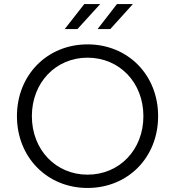

<svg xmlns="http://www.w3.org/2000/svg" viewBox="-20 -926 868 952"><path d="M414 6C614 6 764 -145 764 -350C764 -555 614 -706 414 -706C214 -706 64 -554 64 -350C64 -146 214 6 414 6ZM414 -60C257 -60 138 -183 138 -350C138 -517 257 -640 414 -640C572 -640 691 -517 691 -350C691 -183 572 -60 414 -60ZM464 -782H527L639 -906H560ZM301 -782H364L477 -906H398Z"/></svg>

Font: Chess Sans
Style: Regular
Weight: 400
Designer: Wolf Bōese
Foundry: Wolf Bōese
Version: Version 7.223;Glyphs 3.3 (3306)